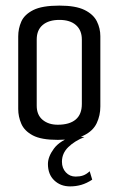

<svg xmlns="http://www.w3.org/2000/svg" viewBox="-20 -495 423 685"><path d="M186 4Q127 4 97 -12Q67 -28 56 -53.5Q45 -79 45 -106V-365Q45 -393 56 -418Q67 -443 98.5 -459Q130 -475 192 -475Q250 -475 281.5 -459.5Q313 -444 325.5 -419Q338 -394 338 -366V-115Q338 -83 325 -55.5Q312 -28 279.5 -12Q247 4 186 4ZM186 -50Q228 -50 250 -68.5Q272 -87 272 -124V-354Q272 -387 251 -405.5Q230 -424 192 -424Q154 -424 132.5 -406Q111 -388 111 -354V-118Q111 -85 132 -67.5Q153 -50 186 -50ZM230 170Q196 170 173.5 148.5Q151 127 151 90Q151 64 172.5 35Q194 6 244 -10L281 -6Q246 8 223.5 30Q201 52 201 82Q201 105 215 120Q229 135 250 135Q265 135 276.5 131Q288 127 300 116L309 146Q289 159 270 164.5Q251 170 230 170Z"/></svg>

Font: Smooch Sans Thin Medium
Style: Regular
Weight: 500
Version: Version 1.010